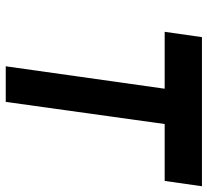

<svg xmlns="http://www.w3.org/2000/svg" viewBox="-48 -692 740 685"><g transform="rotate(90 322.5 -350.0)"><path d="M113 -700 94 -567H297L217 0H344L423 -567H626L645 -700Z"/></g></svg>

Font: Unageo
Style: Bold-Italic
Weight: 700
Designer: Richard Sepsi
Foundry: Richard Sepsi
Version: Version 2.000